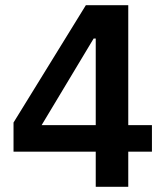

<svg xmlns="http://www.w3.org/2000/svg" viewBox="-20 -718 640 738"><path d="M348 0V-135H32V-247L310 -698H473V-237H564V-135H473V0ZM140 -237H348V-570H340Z"/></svg>

Font: IBM Plex Sans Hebrew SemiBold
Style: Regular
Weight: 600
Designer: Mike Abbink, Paul van der Laan, Pieter van Rosmalen, Yanek Iontef
Foundry: Bold Monday
Version: Version 1.2